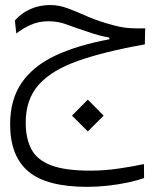

<svg xmlns="http://www.w3.org/2000/svg" viewBox="-20 -433 626 758"><path d="M324.7 304.7Q164.6 304.7 92.3 244.1Q20 183.6 20 58.1Q20 -41 66.2 -107.2Q112.3 -173.3 199.7 -214.1Q287.1 -254.9 411.6 -277.8V-284.7Q392.1 -288.1 373 -293Q354 -297.9 318.4 -310.1Q273.9 -324.7 241.7 -336.9Q209 -349.1 170.4 -349.1Q133.8 -349.1 102.1 -335.2Q70.3 -321.3 44.4 -300.8L38.6 -352.1Q65.9 -382.8 101.6 -397.9Q137.2 -413.1 177.7 -413.1Q212.4 -413.1 245.4 -400.9Q278.3 -388.7 314.9 -372.6Q351.1 -356 396 -342.3Q426.8 -333 449 -328.1Q471.2 -323.2 494.6 -321.8Q508.8 -320.8 526.9 -320.8Q539.1 -320.8 553.2 -321.3L551.8 -257.8Q392.1 -229.5 287.8 -192.6Q183.6 -155.8 132.6 -98.1Q81.5 -40.5 81.5 50.8Q81.5 112.8 103.5 155.3Q125.5 197.8 180.7 219.2Q235.8 240.7 335.9 240.7Q393.1 240.7 449 232.4Q504.9 224.1 548.3 214.8L548.8 270Q522.5 279.3 485.1 287.4Q447.8 295.4 406 300Q364.3 304.7 324.7 304.7ZM326.7 85.9 264.2 23.4 326.7 -39.6 389.2 23.4Z"/></svg>

Font: CaskaydiaMono NF Light
Style: Regular
Weight: 300
Designer: Aaron Bell
Foundry: Saja Typeworks
Version: Version 2111.001; ttfautohint (v1.8.4);Nerd Fonts 3.1.1